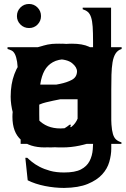

<svg xmlns="http://www.w3.org/2000/svg" viewBox="-20 -718 627 958"><path d="M535.2 23.4Q535.2 54.7 525.4 89.4Q515.6 124 489.7 152.3Q463.9 180.7 418 199.7Q372.1 218.8 299.8 219.7Q252.9 219.7 204.1 210Q155.3 200.2 118.2 181.6L106.4 69.3H116.2Q125 78.1 140.1 90.3Q155.3 102.5 177.7 114.3Q200.2 126 230 134.3Q259.8 142.6 299.8 142.6Q354.5 142.6 383.8 127.4Q413.1 112.3 426.8 85.9Q440.4 59.6 442.9 27.3Q445.3 -4.9 445.3 -40V-207Q445.3 -236.3 442.9 -273.4Q440.4 -310.5 425.3 -343.8Q410.2 -377 377.9 -399.9Q345.7 -422.9 287.1 -422.9Q252.9 -422.9 224.1 -411.6Q195.3 -400.4 174.3 -378.4Q153.3 -356.4 141.1 -324.2Q128.9 -292 128.9 -252Q128.9 -167 170.4 -122.1Q211.9 -77.1 281.2 -77.1Q328.1 -77.1 358.4 -94.2Q388.7 -111.3 406.2 -127.9H415L384.8 -18.6Q368.2 -13.7 354.5 -10.3Q340.8 -6.8 328.6 -4.9Q316.4 -2.9 303.7 -1.5Q291 0 276.4 0Q222.7 0 178.7 -16.6Q134.8 -33.2 103.5 -64.5Q72.3 -95.7 54.7 -141.1Q37.1 -186.5 37.1 -246.1Q37.1 -291 50.8 -336.4Q64.5 -381.8 93.3 -418.5Q122.1 -455.1 167.5 -477.5Q212.9 -500 276.4 -500Q316.4 -500 344.7 -491.2Q373 -482.4 392.6 -469.2Q412.1 -456.1 424.8 -441.9Q437.5 -427.7 445.3 -418L457 -482.4H586.9V-473.6Q567.4 -467.8 556.6 -450.7Q545.9 -433.6 541.5 -406.7Q537.1 -379.9 536.1 -345.2Q535.2 -310.5 535.2 -271.5Z M383.8 -57.6H381.8Q378.9 -50.8 368.2 -38.1Q357.4 -25.4 338.9 -12.7Q320.3 0 293.5 8.8Q266.6 17.6 230.5 17.6Q182.6 17.6 151.4 2Q120.1 -13.7 102.5 -40Q85 -66.4 77.1 -99.1Q69.3 -131.8 69.3 -166V-342.8Q69.3 -384.8 65.4 -409.2Q61.5 -433.6 54.7 -447.3Q47.9 -460.9 38.1 -465.8Q28.3 -470.7 17.6 -473.6V-482.4H159.2V-195.3Q159.2 -165 163.1 -140.1Q167 -115.2 177.2 -97.2Q187.5 -79.1 206.5 -68.8Q225.6 -58.6 257.8 -58.6Q311.5 -58.6 346.7 -94.2Q381.8 -129.9 381.8 -213.9V-345.7Q381.8 -385.7 377.9 -410.2Q374 -434.6 366.7 -447.8Q359.4 -460.9 350.1 -465.8Q340.8 -470.7 329.1 -473.6V-482.4H471.7V-161.1Q471.7 -117.2 474.1 -90.3Q476.6 -63.5 482.4 -47.4Q488.3 -31.2 498.5 -22.5Q508.8 -13.7 523.4 -7.8V0H391.6Z M125 -578.1Q99.6 -578.1 82 -595.7Q64.5 -613.3 64.5 -637.7Q64.5 -663.1 82 -680.7Q99.6 -698.2 125 -698.2Q149.4 -698.2 167 -680.7Q184.6 -663.1 184.6 -637.7Q184.6 -613.3 167.5 -595.7Q150.4 -578.1 125 -578.1ZM83 0V-310.5Q83 -356.4 81.1 -385.7Q79.1 -415 73.7 -433.1Q68.4 -451.2 57.6 -460Q46.9 -468.8 31.2 -473.6V-482.4H172.9V-163.1Q172.9 -119.1 174.3 -92.3Q175.8 -65.4 181.6 -49.3Q187.5 -33.2 197.8 -23.9Q208 -14.6 225.6 -7.8V0Z M383.8 1Q358.4 7.8 330.1 12.7Q301.8 17.6 274.4 17.6Q220.7 17.6 177.2 1Q133.8 -15.6 103 -48.8Q72.3 -82 54.7 -128.9Q37.1 -175.8 37.1 -236.3Q37.1 -295.9 55.2 -344.2Q73.2 -392.6 105 -427.2Q136.7 -461.9 179.7 -481Q222.7 -500 273.4 -500Q313.5 -500 341.8 -491.7Q370.1 -483.4 390.1 -471.2Q410.2 -459 422.9 -445.3Q435.5 -431.6 444.3 -421.9V-510.7Q444.3 -555.7 442.4 -584.5Q440.4 -613.3 434.6 -631.3Q428.7 -649.4 418.5 -658.2Q408.2 -667 392.6 -671.9V-679.7H534.2V-170.9Q534.2 -126 536.1 -96.7Q538.1 -67.4 543.5 -49.3Q548.8 -31.2 559.1 -22Q569.3 -12.7 585.9 -7.8V0H444.3V-189.5Q444.3 -226.6 441.4 -267.6Q438.5 -308.6 422.9 -343.3Q407.2 -377.9 374.5 -400.4Q341.8 -422.9 284.2 -422.9Q251 -422.9 223.1 -411.6Q195.3 -400.4 174.3 -377Q153.3 -353.5 141.1 -320.3Q128.9 -287.1 128.9 -242.2Q128.9 -154.3 171.9 -106.4Q214.8 -58.6 286.1 -58.6Q331.1 -58.6 359.9 -71.3Q388.7 -84 406.2 -110.4H414.1Z M305.7 -2Q283.2 8.8 255.9 13.2Q228.5 17.6 203.1 17.6Q127.9 17.6 85 -20Q42 -57.6 42 -135.7Q42 -189.5 65.4 -218.8Q88.9 -248 124.5 -263.7Q160.2 -279.3 201.7 -285.6Q243.2 -292 278.8 -299.3Q314.5 -306.6 338.9 -319.8Q363.3 -333 364.3 -361.3Q364.3 -382.8 339.8 -402.8Q315.4 -422.9 260.7 -422.9Q228.5 -422.9 205.1 -416.5Q181.6 -410.2 164.6 -400.4Q147.5 -390.6 135.7 -380.9Q124 -371.1 118.2 -364.3H110.4L119.1 -482.4H127Q130.9 -480.5 134.8 -478.5Q138.7 -476.6 143.6 -476.6Q150.4 -476.6 161.6 -480.5Q172.9 -484.4 191.4 -488.8Q210 -493.2 234.9 -496.6Q259.8 -500 292 -500Q353.5 -499 387.2 -480Q420.9 -460.9 436.5 -432.6Q452.1 -404.3 454.6 -369.6Q457 -335 457 -301.8V-149.4Q457 -108.4 458 -84Q459 -59.6 464.4 -46.4Q469.7 -33.2 480.5 -24.9Q491.2 -16.6 509.8 -7.8V0H367.2V-248Q326.2 -231.4 285.2 -223.6Q244.1 -215.8 210 -207.5Q175.8 -199.2 154.8 -183.6Q133.8 -168 133.8 -135.7Q133.8 -98.6 158.7 -78.6Q183.6 -58.6 226.6 -58.6Q252.9 -58.6 278.3 -67.4Q303.7 -76.2 327.1 -95.7H334Z M85.9 0V-313.5Q85.9 -365.2 84.5 -393.6Q83 -421.9 77.6 -437Q72.3 -452.1 61.5 -458.5Q50.8 -464.8 33.2 -473.6V-482.4H160.2L170.9 -415Q180.7 -427.7 192.9 -442.4Q205.1 -457 224.6 -470.2Q244.1 -483.4 271.5 -491.7Q298.8 -500 338.9 -500Q391.6 -500 424.3 -484.9Q457 -469.7 475.6 -441.4Q494.1 -413.1 500.5 -371.6Q506.8 -330.1 506.8 -276.4V-147.5Q506.8 -114.3 508.3 -89.8Q509.8 -65.4 515.6 -48.8Q521.5 -32.2 531.2 -22.5Q541 -12.7 559.6 -7.8V0H365.2V-7.8Q381.8 -10.7 392.6 -18.6Q403.3 -26.4 408.7 -42Q414.1 -57.6 415.5 -83.5Q417 -109.4 417 -147.5V-267.6Q417 -299.8 414.6 -328.6Q412.1 -357.4 401.9 -378.4Q391.6 -399.4 370.6 -411.1Q349.6 -422.9 312.5 -422.9Q270.5 -422.9 243.7 -407.7Q216.8 -392.6 202.1 -365.7Q187.5 -338.9 181.6 -301.3Q175.8 -263.7 175.8 -218.8V-147.5Q175.8 -114.3 177.7 -89.8Q179.7 -65.4 185.1 -48.8Q190.4 -32.2 200.2 -22.5Q210 -12.7 228.5 -7.8V0Z M407.2 -5.9Q377.9 3.9 348.1 10.7Q318.4 17.6 287.1 17.6Q234.4 17.6 188.5 2.4Q142.6 -12.7 108.9 -44.9Q75.2 -77.1 56.2 -126Q37.1 -174.8 37.1 -243.2Q37.1 -302.7 54.7 -350.6Q72.3 -398.4 102.5 -431.6Q132.8 -464.8 174.3 -482.4Q215.8 -500 263.7 -500Q305.7 -500 335 -490.2Q364.3 -480.5 380.9 -480.5Q385.7 -480.5 390.6 -481.4Q395.5 -482.4 400.4 -483.4H407.2V-368.2H400.4Q387.7 -377.9 376 -388.2Q364.3 -398.4 349.6 -406.2Q335 -414.1 317.4 -418.5Q299.8 -422.9 276.4 -422.9Q246.1 -422.9 219.7 -412.1Q193.4 -401.4 173.3 -378.9Q153.3 -356.4 141.1 -322.3Q128.9 -288.1 128.9 -243.2Q128.9 -198.2 141.6 -163.6Q154.3 -128.9 175.3 -105.5Q196.3 -82 224.1 -70.3Q252 -58.6 283.2 -58.6Q310.5 -58.6 331.5 -65.4Q352.5 -72.3 367.7 -81.5Q382.8 -90.8 393.6 -101.6Q404.3 -112.3 410.2 -119.1H418Z M409.2 -295.9Q407.2 -311.5 401.4 -334Q395.5 -356.4 379.9 -376.5Q364.3 -396.5 338.4 -409.7Q312.5 -422.9 272.5 -422.9Q231.4 -422.9 204.1 -409.7Q176.8 -396.5 160.6 -376.5Q144.5 -356.4 136.2 -334Q127.9 -311.5 126 -295.9ZM457 -14.6Q418 0 376 8.8Q334 17.6 292 17.6Q213.9 17.6 164.1 -7.3Q114.3 -32.2 85.4 -70.3Q56.6 -108.4 44.9 -152.3Q33.2 -196.3 33.2 -235.4Q33.2 -298.8 51.8 -348.1Q70.3 -397.5 102.5 -431.2Q134.8 -464.8 179.2 -482.4Q223.6 -500 274.4 -500Q336.9 -500 378.4 -481Q419.9 -461.9 444.3 -433.1Q468.8 -404.3 480.5 -370.1Q492.2 -335.9 496.6 -305.2Q501 -274.4 500.5 -251.5Q500 -228.5 501 -222.7H125Q126 -204.1 130.9 -176.3Q135.7 -148.4 152.3 -122.1Q168.9 -95.7 201.7 -77.1Q234.4 -58.6 290 -58.6Q323.2 -58.6 350.6 -64.9Q377.9 -71.3 399.4 -80.1Q420.9 -88.9 436.5 -100.1Q452.1 -111.3 460.9 -120.1L468.8 -116.2Z"/></svg>

Font: Padauk Grand Pro
Style: Regular
Weight: 400
Designer: Debbi Hosken
Foundry: SIL
Version: Version 2.8.2